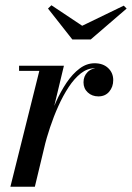

<svg xmlns="http://www.w3.org/2000/svg" viewBox="-20 -710 502 730"><path d="M19.5 0 129.5 -440.5H52.5V-460H223L112.5 0ZM136.5 -150Q145.5 -190.5 159.5 -234.8Q173.5 -279 192 -320.5Q210.5 -362 233.2 -395.8Q256 -429.5 282.8 -449.5Q309.5 -469.5 339.5 -469.5Q372 -469.5 391.2 -451.2Q410.5 -433 410.5 -405.5Q410.5 -379.5 395.2 -361.5Q380 -343.5 354 -343.5Q330 -343.5 313.8 -358.5Q297.5 -373.5 297.5 -397Q297.5 -420.5 313 -436Q328.5 -451.5 355 -451.5Q378.5 -451.5 394 -439.2Q409.5 -427 409.5 -405.5H390Q390 -425 377 -437.8Q364 -450.5 340 -450.5Q312 -450.5 287.2 -431Q262.5 -411.5 241 -378.8Q219.5 -346 201.8 -306.5Q184 -267 170.5 -226.2Q157 -185.5 148 -150ZM255 -560 162.5 -677.5 175.5 -690 292.5 -612 450.5 -688.5 461.5 -677.5 325 -560Z"/></svg>

Font: Bodoni Moda 11pt Medium
Style: Italic
Weight: 500
Italic angle: -13°
Designer: Owen Earl
Foundry: indestructible type
Version: Version 2.004